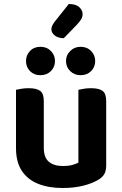

<svg xmlns="http://www.w3.org/2000/svg" viewBox="-20 -925 611 960"><path d="M60 -185V-259H199V-186Q199 -138 224 -116.5Q249 -95 294 -95Q323 -95 342.5 -100.5Q362 -106 372 -112V-259H511V-97Q511 -73 502.5 -56.5Q494 -40 473 -27Q442 -8 396 3.5Q350 15 293 15Q223 15 170.5 -6Q118 -27 89 -71Q60 -115 60 -185ZM511 -213H372V-476Q381 -478 398 -481Q415 -484 435 -484Q475 -484 493 -470.5Q511 -457 511 -419ZM199 -213H60V-476Q69 -478 86 -481Q103 -484 123 -484Q163 -484 181 -470.5Q199 -457 199 -419ZM255 -620Q255 -590 234.5 -569.5Q214 -549 182 -549Q150 -549 130 -569.5Q110 -590 110 -620Q110 -649 130 -670Q150 -691 182 -691Q214 -691 234.5 -670Q255 -649 255 -620ZM456 -620Q456 -590 435.5 -569.5Q415 -549 383 -549Q352 -549 331 -569.5Q310 -590 310 -620Q310 -649 331 -670Q352 -691 383 -691Q415 -691 435.5 -670Q456 -649 456 -620ZM253 -816 324 -905Q359 -905 376 -889.5Q393 -874 393 -855Q393 -840 385.5 -828Q378 -816 363 -800L299 -734Q271 -734 254 -747.5Q237 -761 237 -778Q237 -788 241 -796.5Q245 -805 253 -816Z"/></svg>

Font: BalooTamma2Bold
Style: Bold
Weight: 700
Designer: Divya Kowshik, Shuchita Grover and Ek Type
Foundry: Ek Type
Version: Version 1.700